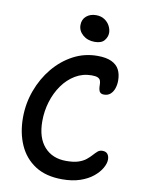

<svg xmlns="http://www.w3.org/2000/svg" viewBox="-101 -1005 814 1084"><g transform="rotate(10 306.5 -463.0)"><path d="M332 10Q238 10 176.5 -30Q115 -70 84.5 -139Q54 -208 54 -295Q54 -376 81.5 -451Q109 -526 157.5 -584.5Q206 -643 270 -677Q334 -711 409 -711Q459 -711 489.5 -696.5Q520 -682 533.5 -656Q547 -630 547 -593Q547 -570 540 -549Q533 -528 518.5 -515Q504 -502 482 -502Q467 -502 460 -509Q453 -516 451 -528Q449 -540 449 -554Q449 -566 445.5 -576Q442 -586 430.5 -591.5Q419 -597 395 -597Q344 -597 301.5 -571.5Q259 -546 228.5 -503Q198 -460 181.5 -406Q165 -352 165 -294Q165 -199 211 -147.5Q257 -96 336 -96Q379 -96 406 -105Q433 -114 450 -128Q467 -142 479 -155.5Q491 -169 502 -178.5Q513 -188 529 -188Q549 -188 558.5 -176Q568 -164 568 -144Q568 -122 552.5 -95Q537 -68 507.5 -44Q478 -20 434 -5Q390 10 332 10ZM378 -786Q337 -786 310 -809.5Q283 -833 283 -866Q283 -898 305 -917Q327 -936 361 -936Q389 -936 409 -923Q429 -910 439.5 -890Q450 -870 450 -850Q450 -827 433.5 -806.5Q417 -786 378 -786Z"/></g></svg>

Font: Shantell Sans Medium
Style: Regular
Weight: 500
Designer: Stephen Nixon, Anya Danilova, Shantell Martin
Foundry: Arrow Type
Version: Version 1.011;[c5ecc13dd]